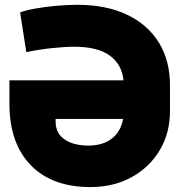

<svg xmlns="http://www.w3.org/2000/svg" viewBox="-20 -757 733 787"><path d="M296.9 -737.3Q415.5 -737.3 500.7 -696.8Q585.9 -656.2 631.6 -581.8Q677.2 -507.3 676.8 -405.3V-303.7Q677.2 -212.9 635.3 -142.1Q593.3 -71.3 519.5 -30.8Q445.8 9.8 350.6 9.8Q193.4 9.8 106.2 -79.8Q19 -169.4 18.6 -331.1V-427.7H486.3Q479.5 -493.2 429.9 -529.3Q380.4 -565.4 284.2 -565.4Q244.1 -565.4 188.5 -559.3Q132.8 -553.2 87.9 -543L62.5 -706.1Q85 -714.8 124.8 -721.9Q164.6 -729 210.4 -733.2Q256.3 -737.3 296.9 -737.3ZM342.8 -160.2Q402.3 -160.6 439 -189.5Q475.6 -218.3 484.4 -269.5H208V-255.9Q209 -210 244.9 -185.3Q280.8 -160.6 342.8 -160.2Z"/></svg>

Font: Inter Tight Black
Style: Regular
Weight: 900
Designer: Rasmus Andersson
Foundry: rsms
Version: Version 3.004; ttfautohint (v1.8.4.7-5d5b)